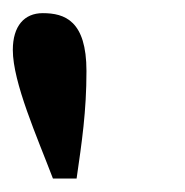

<svg xmlns="http://www.w3.org/2000/svg" viewBox="-30 -681 282 292"><path d="M35 -661C7 -661 -10.5 -641.5 -10.5 -605C-10.5 -555.5 26.5 -472.5 50.5 -409.5H86.5C94.5 -465 101.5 -511.5 101.5 -573C101.5 -649.5 68.5 -661 35 -661Z"/></svg>

Font: Font.Observer
Style: Regular
Weight: 500
Italic angle: 9°
Version: Version 1.001;FEAKit 1.0